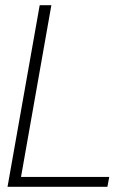

<svg xmlns="http://www.w3.org/2000/svg" viewBox="-20 -720 499 740"><path d="M9 0 133 -700H178L61 -38H401L394 0Z"/></svg>

Font: DM Sans 36pt ExtraLight
Style: Italic
Weight: 250
Italic angle: -10°
Designer: Colophon Foundry, Jonny Pinhorn
Foundry: Colophon Foundry
Version: Version 4.004;gftools[0.9.30]